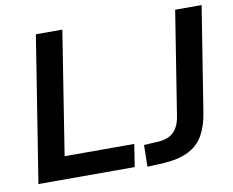

<svg xmlns="http://www.w3.org/2000/svg" viewBox="-78 -806 1112 915"><g transform="rotate(-10 478.0 -348.0)"><path d="M38 0 150 -705H278L184 -109H521L504 0ZM564 9 566 -96 638 -100Q669 -102 691 -114Q713 -126 726.5 -149Q740 -172 745 -207L824 -705H952L871 -196Q861 -134 836 -90.5Q811 -47 765 -23.5Q719 0 646 5Z"/></g></svg>

Font: Nunito Sans 12pt
Style: Bold Italic
Weight: 700
Italic angle: -9°
Designer: Vernon Adams
Foundry: Vernon Adams
Version: Version 3.101;gftools[0.9.27]